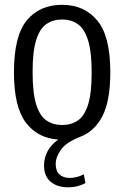

<svg xmlns="http://www.w3.org/2000/svg" viewBox="-20 -571 516 798"><path d="M264 207.5Q217 207.5 190 184Q163 160.5 163 117Q163 85.5 177.5 58Q192 30.5 222 9Q136.5 3.5 87.2 -61.8Q38 -127 38 -270.5Q38 -422 91.5 -486.5Q145 -551 238 -551Q330 -551 384.2 -486Q438.5 -421 438.5 -271Q438.5 -152 405.8 -88.5Q373 -25 312.5 -2Q255 20.5 233.2 51.2Q211.5 82 211.5 111Q211.5 139.5 227.2 154Q243 168.5 270 168.5Q299 168.5 328.5 153.5L335 190Q303 207.5 264 207.5ZM238 -51.5Q276 -51.5 303.5 -70.2Q331 -89 346 -136.2Q361 -183.5 361 -269Q361 -356 345.8 -404Q330.5 -452 303 -471Q275.5 -490 238 -490Q200.5 -490 173 -471.2Q145.5 -452.5 130.5 -405.2Q115.5 -358 115.5 -272.5Q115.5 -185.5 130.2 -137.5Q145 -89.5 172.8 -70.5Q200.5 -51.5 238 -51.5Z"/></svg>

Font: Encode Sans Cnd
Style: Regular
Weight: 400
Width: 3
Designer: Multiple Designers
Foundry: Impallari Type
Version: Version 3.002; ttfautohint (v1.8.3) -l 8 -r 50 -G 200 -x 14 